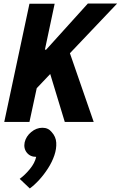

<svg xmlns="http://www.w3.org/2000/svg" viewBox="-20 -687 680 1082"><path d="M146 0H4L146 -666H288L233 -407H240L475 -667H640L374 -387L508 0H345L263 -270L187 -190ZM184 197Q150 197 131 173Q112 149 119 115Q127 81 156 57Q185 33 219 33Q252 33 271 57Q295 83 297 117Q299 151 286.5 188Q274 225 251 261Q228 297 201 326.5Q174 356 148 375L91 321Q121 299 148.5 265.5Q176 232 184 197Z"/></svg>

Font: Epunda Sans
Style: Bold Italic
Weight: 700
Italic angle: -12.0243°
Designer: Simon Atzbach
Foundry: typofactur
Version: Version 2.204; ttfautohint (v1.8.4.7-5d5b)